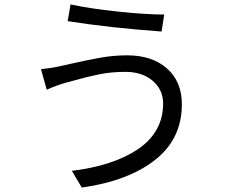

<svg xmlns="http://www.w3.org/2000/svg" viewBox="-20 -803 1040 871"><path d="M549 -477Q485 -477 430.5 -466Q376 -455 313 -437L276 -427Q231 -414 192 -396L166 -489Q220 -495 258 -504L298 -513Q377 -531 436.5 -541.5Q496 -552 557 -552Q670 -552 737.5 -492.5Q805 -433 805 -330Q805 -173 683.5 -77.5Q562 18 351 48L306 -28Q493 -51 604 -125Q660 -162 690 -214.5Q720 -267 720 -333Q720 -396 672.5 -436.5Q625 -477 549 -477ZM725 -737 713 -660Q477 -677 287 -707L300 -783Q387 -764 515 -750.5Q643 -737 725 -737Z"/></svg>

Font: Merged Yaku Han JP
Style: Regular
Weight: 400
Designer: Ryoko NISHIZUKA 西塚涼子 (kana, bopomofo & ideographs); Paul D. Hunt (Latin, Greek & Cyrillic); Sandoll Communications 산돌커뮤니
Foundry: Adobe
Version: Version 2.004